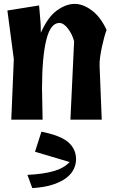

<svg xmlns="http://www.w3.org/2000/svg" viewBox="-20 -615 583 987"><path d="M38 0 51 -311 18 -561 181 -587 189 -492 190 -447Q227 -529 273.5 -562Q320 -595 364 -595Q407 -595 452 -561.5Q497 -528 528 -461Q522 -446 515.5 -422Q509 -398 503.5 -372Q498 -346 494.5 -320.5Q491 -295 492 -276L503 0H342L361 -403Q351 -440 329 -468.5Q307 -497 285 -497Q239 -497 217.5 -407.5Q196 -318 196 -159L199 0ZM371 204Q371 228 360 252.5Q349 277 323.5 297.5Q298 318 254.5 333Q211 348 146 352L121 284Q202 280 255 265Q308 250 338 218L160 165L193 62Q293 82 332 117Q371 152 371 204Z"/></svg>

Font: Trickster
Style: Regular
Weight: 400
Designer: Jean-Baptiste Morizot
Foundry: Jean-Baptiste Morizot
Version: Version 2.000;PS 2.0;hotconv 1.0.88;makeotf.lib2.5.647800